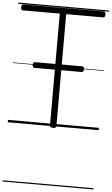

<svg xmlns="http://www.w3.org/2000/svg" viewBox="-86 -1062 939 1614"><g transform="rotate(5 383.5 -255.0)"><path d="M383 14Q356 14 356 -5V-948H44Q37 -948 32.5 -953.5Q28 -959 28 -973Q28 -987 32.5 -992.5Q37 -998 44 -998H722Q730 -998 734.5 -992.5Q739 -987 739 -973Q739 -960 734.5 -954Q730 -948 722 -948H410V-5Q410 5 404 9.5Q398 14 383 14ZM186 -475Q175 -475 171 -481.5Q167 -488 167 -497Q167 -509 171 -516Q175 -523 186 -523H580Q591 -523 595 -516Q599 -509 599 -497Q599 -488 595 -481.5Q591 -475 580 -475ZM0 490H767V500H0ZM0 -20H767V0H0ZM0 -505H767V-500H0ZM0 -1010H767V-1000H0Z"/></g></svg>

Font: Playwrite ES Deco Guides
Style: Regular
Weight: 400
Designer: Veronika Burian, José Scaglione
Foundry: TypeTogether
Version: Version 1.003